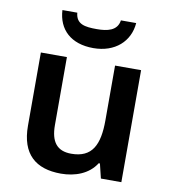

<svg xmlns="http://www.w3.org/2000/svg" viewBox="-85 -832 812 915"><g transform="rotate(10 321.0 -374.5)"><path d="M500 -759H426C419 -707 369 -698 320 -698C262 -698 220 -704 215 -759H143C148 -666 210 -606 319 -606C424 -606 493 -669 500 -759ZM562 -542H436V-277C436 -158 404 -92 303 -92C234 -92 203 -132 203 -213V-542H77V-188C77 -50 149 10 271 10C339 10 405 -14 440 -70H446L463 0H562Z"/></g></svg>

Font: Noto Sans Myanmar SemiBold
Style: Regular
Weight: 600
Designer: Monotype Design Team
Foundry: Monotype Imaging Inc.
Version: Version 2.107